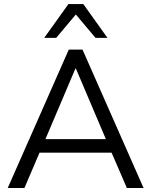

<svg xmlns="http://www.w3.org/2000/svg" viewBox="-20 -939 755 959"><path d="M18.6 0H102L186.3 -197.1L146.1 -176.5H567.6L528.4 -197.1L613.7 0H697.1L392.2 -691.2H323.5ZM356.9 -597.1H358.8L516.7 -225.5L538.2 -244.1H175.5L199 -225.5ZM201 -750H260.8L358.8 -866.7L456.9 -750H516.7L396.1 -918.6H321.6Z"/></svg>

Font: LL Pando Sans
Style: Regular
Weight: 400
Designer: Joshua Smith
Foundry: Joshua Smith
Version: Version 1.000;Glyphs 3.2.1 (3258)